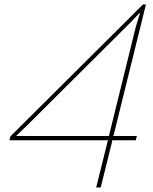

<svg xmlns="http://www.w3.org/2000/svg" viewBox="-20 -830 679 850"><path d="M581.1 -710.9 600.1 -772.9H598.1L556.2 -729L99.1 -273.9L53.2 -230L51.8 -228H463.9L462.9 -231ZM585.9 -228 581.1 -209H475.1L477.1 -206.1L425.8 0H405.8L457 -206.1L459 -209H22L25.9 -226.1L612.8 -810.1H626L482.9 -231L480 -228Z"/></svg>

Font: Sinkin Sans 100 Thin Italic
Style: Regular
Weight: 100
Italic angle: -112°
Designer: Keith Bates
Foundry: K-Type
Version: Sinkin Sans (version 1.0)  by Keith Bates   •   © 2014   www